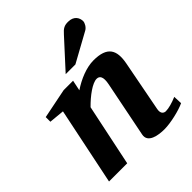

<svg xmlns="http://www.w3.org/2000/svg" viewBox="-207 -857 993 993"><g transform="rotate(-45 289.0 -361.0)"><path d="M574 -23 572 -71C542 -58 510 -49 489 -49C479 -49 459 -55 465 -88L519 -369C535 -454 510 -500 410 -500C358 -500 298 -475 249 -442L261 -500H192L28 -467V-433L112 -425L24 0H157L228 -339C270 -382 323 -421 354 -421C375 -421 388 -405 378 -356L317 -51C306 2 374 12 418 12C464 12 539 -6 574 -23ZM516 -681C516 -705 501 -734 458 -734C431 -734 418 -727 396 -702L258 -551H329L489 -639C504 -647 516 -668 516 -681Z"/></g></svg>

Font: Veleka
Style: Bold Italic
Weight: 700
Italic angle: -12°
Designer: Stefan Peev, Context Ltd, 2016; SIL International, 1997-2014.
Foundry: Stefan Peev, Context Ltd, 2016
Version: Version 5.000